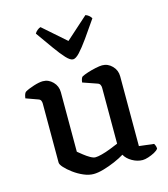

<svg xmlns="http://www.w3.org/2000/svg" viewBox="-113 -848 825 941"><g transform="rotate(-15 299.5 -377.5)"><path d="M246 4Q222 4 195.5 -7.5Q169 -19 146 -36Q123 -53 108.5 -69Q94 -85 94 -95V-394Q94 -402 91 -409Q88 -416 79 -419L18 -441Q20 -455 23 -462Q26 -469 30 -472Q47 -482 75.5 -491Q104 -500 122 -500Q151 -500 172.5 -478Q194 -456 194 -425V-123Q205 -114 219.5 -102.5Q234 -91 249.5 -82Q265 -73 276 -73Q288 -73 309 -78.5Q330 -84 353 -93Q376 -102 395 -110V-394Q395 -402 391.5 -409Q388 -416 379 -419L307 -444Q308 -455 311 -462.5Q314 -470 317 -472Q328 -478 348 -484.5Q368 -491 389.5 -495.5Q411 -500 423 -500Q452 -500 473.5 -478Q495 -456 495 -425V-71L570 -62Q572 -59 575 -52Q578 -45 578 -36Q572 -27 557 -19Q542 -11 525 -5.5Q508 0 496 0Q469 0 443 -15Q417 -30 406 -51Q385 -38 356 -25.5Q327 -13 297.5 -4.5Q268 4 246 4ZM294 -565Q280 -565 259.5 -587Q239 -609 211.5 -647.5Q184 -686 150 -734Q154 -742 163 -749.5Q172 -757 180 -759L295 -658L408 -759Q417 -756 425 -749.5Q433 -743 437 -735Q403 -685 375.5 -646.5Q348 -608 328 -586.5Q308 -565 294 -565Z"/></g></svg>

Font: Texturina Medium
Style: Regular
Weight: 500
Designer: Guillermo Torres Carreño
Foundry: Omnibus-Type
Version: Version 1.003